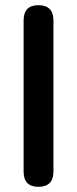

<svg xmlns="http://www.w3.org/2000/svg" viewBox="-20 -720 297 740"><path d="M128 0Q71 0 71 -59V-641Q71 -700 128 -700Q186 -700 186 -641V-59Q186 0 128 0Z"/></svg>

Font: Zen Maru Gothic
Style: Bold
Weight: 700
Designer: Yoshimichi Ohira
Foundry: Positype
Version: Version 1.001